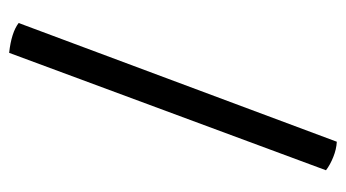

<svg xmlns="http://www.w3.org/2000/svg" viewBox="-190 -565 764 424"><g transform="rotate(90 192.0 -353.0)"><path d="M96.7 8.8Q51.8 3.9 30.8 -12.2L293 -714.8Q309.6 -713.9 326.7 -707Q343.8 -700.2 356 -690.9Z"/></g></svg>

Font: Abu Sayed
Style: Regular
Weight: 400
Designer: Jayed Ahsan Saad
Foundry: Codepotro
Version: Codepotro Abu Sayed;Version 0.800